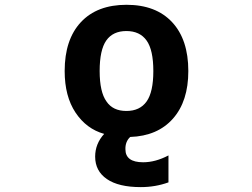

<svg xmlns="http://www.w3.org/2000/svg" viewBox="-20 -554 1040 793"><path d="M419.9 -134.8Q446.3 -95.7 502 -95.7Q557.6 -95.7 585.4 -134.8Q613.3 -173.8 613.3 -260.7Q613.3 -347.7 585.4 -386.7Q557.6 -425.8 502 -425.8Q446.3 -425.8 418.9 -386.7Q391.6 -347.7 391.6 -260.7Q391.6 -173.8 419.9 -134.8ZM561.5 218.8Q469.7 218.8 421.4 185.5Q373 152.3 373 92.8Q373 40 410.2 -1Q336.9 -21.5 292 -88.9Q247.1 -156.2 247.1 -260.7Q247.1 -390.6 314 -462.4Q380.9 -534.2 502.4 -534.2Q624 -534.2 690.9 -462.4Q757.8 -390.6 757.8 -260.7Q757.8 -135.7 694.3 -64Q630.9 7.8 517.6 11.7Q497.1 31.2 498 62.5Q498 116.2 571.3 116.2Q622.1 116.2 675.8 87.9V199.2Q622.1 218.8 561.5 218.8Z"/></svg>

Font: GenEi Gothic M Regular
Style: Bold
Weight: 700
Designer: o_tamon (Modified); [Source Han Sans]
Ryoko NISHIZUKA  (kana & ideographs); Paul D. Hunt (Latin, Greek & Cyrillic); Wenl
Version: Version 1.1a;Original Version 1.004